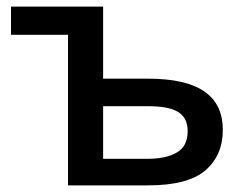

<svg xmlns="http://www.w3.org/2000/svg" viewBox="-20 -559 740 579"><path d="M13.2 -539.1V-454.1H185.1V0H426.8C506.8 0 564.5 -15.1 599.6 -45.4C634.3 -75.7 651.9 -116.2 651.9 -167C651.9 -270 579.6 -321.8 425.8 -321.8H291V-539.1ZM422.9 -238.8C505.4 -238.8 545.9 -220.2 545.9 -163.1C545.9 -133.3 535.2 -111.8 513.2 -99.1C491.2 -86.4 461.9 -80.1 425.8 -80.1H291V-238.8Z"/></svg>

Font: Noto Reveo Sans
Style: Regular
Weight: 500
Designer: Monotype Design Team
Foundry: Monotype Imaging Inc.
Version: Version 2.007